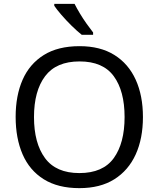

<svg xmlns="http://www.w3.org/2000/svg" viewBox="-20 -964 821 994"><path d="M720 -358Q720 -247 682.5 -164.5Q645 -82 572 -36Q499 10 391 10Q280 10 206.5 -36Q133 -82 97 -165Q61 -248 61 -359Q61 -469 97 -551Q133 -633 206.5 -679Q280 -725 392 -725Q499 -725 572 -679.5Q645 -634 682.5 -551.5Q720 -469 720 -358ZM156 -358Q156 -223 213 -145.5Q270 -68 391 -68Q513 -68 569 -145.5Q625 -223 625 -358Q625 -493 569 -569.5Q513 -646 392 -646Q271 -646 213.5 -569.5Q156 -493 156 -358ZM366 -944Q377 -922 393.5 -894.5Q410 -867 428.5 -841Q447 -815 462 -796V-784H403Q380 -802 351 -830.5Q322 -859 297.5 -887.5Q273 -916 261 -934V-944Z"/></svg>

Font: Noto Sans Kaithi
Style: Regular
Weight: 400
Designer: Monotype Design Team
Foundry: Monotype Imaging Inc.
Version: Version 2.005; ttfautohint (v1.8.4.7-5d5b)